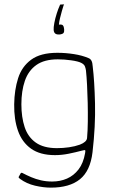

<svg xmlns="http://www.w3.org/2000/svg" viewBox="-20 -720 528 880"><path d="M45 -242Q46 -308 63 -361.5Q80 -415 123 -446.5Q166 -478 243 -478Q281 -478 319 -472Q357 -466 385 -454Q394 -451 399 -442Q404 -433 405 -415Q413 -349 415.5 -246Q418 -143 404 -22Q394 63 346.5 101.5Q299 140 213 140Q179 140 140.5 131Q102 122 72 100Q66 95 65.5 93.5Q65 92 66 90Q68 86 70.5 82Q73 78 75 74Q76 72 79 72Q82 72 83 73Q102 83 123 92Q144 101 168 106.5Q192 112 219 112Q256 112 287 98.5Q318 85 340 56.5Q362 28 370 -18Q370 -20 370.5 -22Q371 -24 371 -26Q372 -33 366.5 -32Q361 -31 353 -29Q327 -22 295 -15.5Q263 -9 232 -9Q164 -9 122.5 -38.5Q81 -68 62.5 -120.5Q44 -173 45 -242ZM78 -242Q78 -183 93 -137.5Q108 -92 144 -66.5Q180 -41 241 -41Q269 -41 296.5 -45Q324 -49 346 -57Q377 -69 379 -87Q382 -121 382.5 -163Q383 -205 382 -248.5Q381 -292 379 -330.5Q377 -369 374 -397Q373 -405 369.5 -415Q366 -425 352 -432Q338 -439 306.5 -443.5Q275 -448 245 -448Q183 -448 146.5 -422Q110 -396 94 -349.5Q78 -303 78 -242ZM226 -582Q225 -594 229 -615Q233 -636 240 -658Q247 -680 254 -695Q254 -697 256 -699Q257 -699 263.5 -699.5Q270 -700 274 -700Q273 -699 272.5 -697.5Q272 -696 271 -694Q268 -685 263.5 -669Q259 -653 255 -636.5Q251 -620 250 -607Q264 -609 268.5 -603.5Q273 -598 274 -586Q275 -575 271.5 -569.5Q268 -564 254 -562Q240 -561 233.5 -566Q227 -571 226 -582Z"/></svg>

Font: Glory Thin
Style: Regular
Weight: 100
Designer: Robert Leuschke
Foundry: Robert Leuschke
Version: Version 1.011